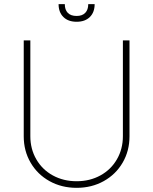

<svg xmlns="http://www.w3.org/2000/svg" viewBox="-20 -904 747 936"><path d="M611.3 -707V-239.3Q611.3 -168.5 577.9 -111.1Q544.4 -53.7 485.6 -21Q426.8 11.7 353.5 11.7Q280.3 11.7 221.4 -21Q162.6 -53.7 129.2 -111.1Q95.7 -168.5 95.7 -239.3V-707H127.9V-240.2Q127.9 -177.7 157 -127.4Q186 -77.1 237.5 -48.8Q289.1 -20.5 353.5 -20.5Q418 -20.5 469.5 -48.8Q521 -77.1 550 -127.4Q579.1 -177.7 579.1 -240.2V-707ZM353.5 -797.9Q312.5 -797.9 289.1 -821Q265.6 -844.2 265.6 -883.8H295.9Q295.9 -856.4 310.5 -841.3Q325.2 -826.2 353.5 -826.2Q380.9 -826.2 395.5 -841.3Q410.2 -856.4 410.2 -883.8H441.4Q441.4 -844.2 418 -821Q394.5 -797.9 353.5 -797.9Z"/></svg>

Font: Pretendard GOV Thin
Style: Regular
Weight: 100
Designer: Base glyphs from Inter by Rasmus Andersson; Hangeul glyphs from Noto Sans CJK(Source Han Sans) by Jang Soo-young and Kan
Foundry: Kil Hyung-jin
Version: Version 1.309